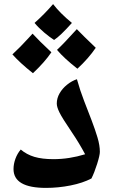

<svg xmlns="http://www.w3.org/2000/svg" viewBox="-20 -896 557 936"><path d="M204.1 20Q45.9 20 45.9 -71.8Q45.9 -96.7 55.2 -122.1Q64.5 -147.5 81.1 -167Q109.9 -142.6 147.7 -131.3Q185.5 -120.1 240.7 -120.1Q317.4 -120.1 395 -144Q365.2 -199.7 332 -248.5Q282.7 -321.3 269.8 -347.9Q256.8 -374.5 256.8 -391.1Q256.8 -417 270.3 -440.7Q283.7 -464.4 307.1 -483.2Q330.6 -502 355 -509.8Q370.6 -454.1 390.1 -403.8Q409.7 -353.5 426.8 -308.8Q443.8 -264.2 455.3 -225.8Q466.8 -187.5 466.8 -155.8Q466.8 -139.2 453.6 -97.2Q440.4 -55.2 425.8 -25.9Q383.8 -3.9 324 8.1Q264.2 20 204.1 20ZM330.6 -784.2Q273.9 -720.7 243.7 -701.2Q222.7 -714.4 195.3 -737.5Q168 -760.7 148.4 -784.2Q196.8 -827.1 238.8 -876Q272.9 -831.5 330.6 -784.2ZM230.5 -641.1Q196.8 -591.8 140.6 -539.1Q77.1 -589.4 40.5 -630.9Q79.1 -666.5 117.7 -709L138.7 -731.9Q169.4 -698.2 230.5 -641.1ZM446.8 -663.1Q412.6 -612.3 357.4 -561Q293 -611.3 257.8 -652.8Q290 -682.6 354.5 -753.9Q380.4 -726.6 446.8 -663.1Z"/></svg>

Font: Droid Arabic Naskh
Style: Bold
Weight: 700
Designer: Pascal Zoghbi
Foundry: Ascender Corporation
Version: Version 1.00